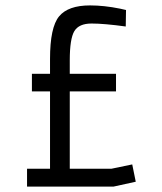

<svg xmlns="http://www.w3.org/2000/svg" viewBox="-20 -690 600 710"><path d="M445 -592Q365 -603 318.5 -603Q272 -603 255 -575Q238 -547 238 -467V-417H409V-352H238V-66H392L469 -82L482 -18L400 0H80V-66H165V-352H98V-417H165V-472Q165 -589 198.5 -629.5Q232 -670 313 -670Q365 -670 424 -658L446 -653Z"/></svg>

Font: Titillium-CLs Web
Style: CLs-Regular
Weight: 400
Version: Version 1.002;PS 57.000;hotconv 1.0.70;makeotf.lib2.5.55311